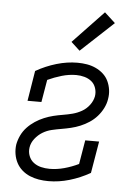

<svg xmlns="http://www.w3.org/2000/svg" viewBox="-54 -804 609 854"><g transform="rotate(5 250.0 -377.0)"><path d="M194 8Q172 8 151 4.5Q130 1 111 -7Q92 -15 76.5 -28.5Q61 -42 51.5 -60Q42 -78 38.5 -99Q35 -120 38 -142Q42 -163 51.5 -183Q61 -203 76.5 -219.5Q92 -236 111 -248.5Q130 -261 150.5 -269.5Q171 -278 191.5 -283Q212 -288 233.5 -291.5Q255 -295 276 -300.5Q297 -306 316.5 -317Q336 -328 350 -346.5Q364 -365 368 -386Q371 -405 365 -423Q359 -441 345.5 -452Q332 -463 314 -468Q296 -473 277 -473Q245 -473 212.5 -463.5Q180 -454 150 -440L133 -340H71L93 -475Q137 -500 184.5 -514Q232 -528 278 -528Q300 -528 320.5 -524.5Q341 -521 359.5 -512.5Q378 -504 393 -490.5Q408 -477 416.5 -459Q425 -441 428 -420.5Q431 -400 427 -378Q424 -358 414 -338Q404 -318 389 -301Q374 -284 355 -271.5Q336 -259 315.5 -250.5Q295 -242 274 -237Q253 -232 232 -228.5Q211 -225 189.5 -220Q168 -215 149 -203.5Q130 -192 115.5 -173.5Q101 -155 98 -134Q95 -114 102 -96Q109 -78 123.5 -67Q138 -56 156.5 -51.5Q175 -47 195 -47Q227 -47 260 -56Q293 -65 324 -80L342 -187H404L380 -45Q336 -20 288.5 -6Q241 8 194 8ZM282 -582 243 -618 380 -762 428 -718Z"/></g></svg>

Font: Iosevka Curly Slab Light
Style: Italic
Weight: 300
Italic angle: -9°
Monospace: yes
Designer: Belleve Invis
Foundry: Belleve Invis
Version: Version 22.1.2; ttfautohint (v1.8.4)